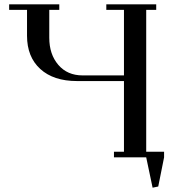

<svg xmlns="http://www.w3.org/2000/svg" viewBox="-20 -722 793 881"><path d="M22 -676.8V-702.1H252V-676.8H206.1V-548.8Q206.1 -472.7 247.6 -424.3Q289.1 -376 358.9 -376H548.8V-676.8H467.8V-702.1H696.8V-676.8H650.9V-25.9H732.9V0L706.1 133.8L680.2 139.2L650.9 0H502.9V-25.9H548.8V-350.1H333Q225.6 -350.1 164.8 -405.5Q104 -460.9 104 -558.1V-676.8Z"/></svg>

Font: Dehuti Alt
Style: Bold
Weight: 700
Version: Version 1.2